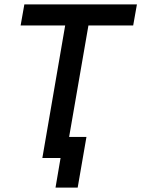

<svg xmlns="http://www.w3.org/2000/svg" viewBox="-20 -720 644 875"><path d="M173 0H256L233 135H334L374 -96H295L383 -604H587L604 -700H91L74 -604H277Z"/></svg>

Font: Fixel Display 20240404 Medium
Style: Italic
Weight: 500
Italic angle: -10°
Designer: AlfaBravo + MacPaw
Foundry: Kyrylo Tkachov, Marchela Mozhyna, Serhii Makarenko, Maria Weinstein, Zakhar Kryvoshyya
Version: Version 1.211;Glyphs 3.2 (3225)